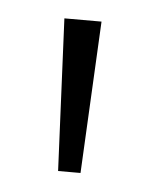

<svg xmlns="http://www.w3.org/2000/svg" viewBox="-31 -673 217 273"><g transform="rotate(5 77.5 -536.5)"><path d="M51 -645H104L93 -428H61Z"/></g></svg>

Font: Mukta ExtraLight
Style: Regular
Weight: 275
Designer: Girish Dalvi and Yashodeep Gholap
Foundry: Ek Type
Version: Version 2.538;PS 1.002;hotconv 16.6.51;makeotf.lib2.5.65220;